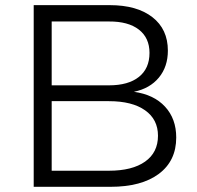

<svg xmlns="http://www.w3.org/2000/svg" viewBox="-20 -720 759 740"><path d="M402.8 -700.2Q507.8 -700.2 567.4 -653.8Q627 -607.4 627 -524.9Q627 -462.9 592.3 -420.9Q557.6 -378.9 496.1 -366.2Q573.2 -355.5 616.2 -308.8Q659.2 -262.2 659.2 -189.9Q659.2 -100.1 592.3 -50Q525.4 0 405.8 0H109.9V-700.2ZM399.9 -391.1Q474.6 -391.1 515.4 -423.6Q556.2 -456.1 556.2 -516.1Q556.2 -574.2 515.1 -606Q474.1 -637.7 399.9 -637.2H179.2V-391.1ZM399.9 -62Q489.7 -62 539.3 -97.2Q588.9 -132.3 588.9 -196.8Q588.9 -259.8 539.1 -294.9Q489.3 -330.1 399.9 -330.1H179.2V-62Z"/></svg>

Font: Montserrat arm Light
Style: Regular
Weight: 300
Designer: Julieta Ulanovsky
Foundry: Julieta Ulanovsky
Version: Version 6.000;PS 006.000;hotconv 1.0.88;makeotf.lib2.5.64775